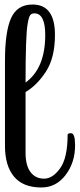

<svg xmlns="http://www.w3.org/2000/svg" viewBox="-20 -826 352 849"><path d="M294 -237Q312 -237 312 -184Q312 -107 270 -52Q228 3 163 3Q82 3 42 -45Q2 -93 2 -181V-557Q2 -686 29 -746Q56 -806 124 -806Q223 -806 223 -672Q223 -571 183.5 -510Q144 -449 93 -419V-151Q93 -94 115 -65Q137 -36 175 -36Q213 -36 246 -82Q279 -128 279 -231Q281 -237 294 -237ZM180 -671Q180 -767 132 -767Q120 -767 113.5 -759Q107 -751 102 -719Q93 -670 93 -461Q180 -524 180 -671Z"/></svg>

Font: Sofia
Style: Regular
Weight: 400
Designer: Paula Nazal and Daniel Hernndez
Foundry: Paula Nazal, Daniel Hernndez
Version: Version 1.001